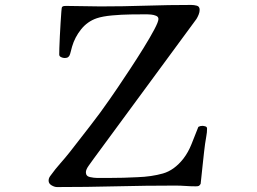

<svg xmlns="http://www.w3.org/2000/svg" viewBox="-20 -757 1040 778"><path d="M819 -236Q819 -220 816 -205Q813 -190 811 -174Q810 -167 807 -142Q804 -117 801 -87Q798 -57 795.5 -35Q793 -13 793 -12Q789 -5 785 -3.5Q781 -2 773 -2Q752 -2 731.5 -3.5Q711 -5 690 -5Q570 -5 450.5 -2Q331 1 211 1Q201 1 189 -6Q177 -13 177 -25Q177 -32 179.5 -37Q182 -42 186 -47Q204 -72 224 -94.5Q244 -117 263 -141Q304 -194 345 -246.5Q386 -299 424 -354Q434 -368 457 -402Q480 -436 508 -478.5Q536 -521 562 -563Q588 -605 605 -637Q622 -669 622 -680Q622 -689 612.5 -693Q603 -697 592 -698Q581 -699 575 -699Q549 -699 510.5 -698.5Q472 -698 434 -694.5Q396 -691 372 -683Q334 -670 308.5 -638Q283 -606 272 -568Q270 -562 267 -549Q264 -536 261 -531Q257 -525 252.5 -523.5Q248 -522 241 -522Q235 -522 227.5 -525.5Q220 -529 220 -536Q220 -542 220.5 -562.5Q221 -583 222.5 -610.5Q224 -638 225.5 -664Q227 -690 228.5 -708.5Q230 -727 231 -728Q234 -732 239 -732.5Q244 -733 248 -733Q283 -733 318 -732Q353 -731 387 -731Q479 -731 571 -734Q663 -737 755 -737Q766 -737 777.5 -734Q789 -731 789 -717Q789 -708 785 -698Q781 -688 776 -680L359 -113Q352 -103 340 -86.5Q328 -70 328 -59Q328 -43 344.5 -39.5Q361 -36 373 -36H424Q480 -36 537 -39Q594 -41 640 -54Q686 -67 723 -114Q743 -140 756 -173Q769 -206 781 -236Q782 -238 782.5 -240Q783 -242 784 -243Q791 -247 800 -247Q805 -247 812 -245Q819 -243 819 -236Z"/></svg>

Font: Kaisei Decol Medium
Style: Regular
Weight: 500
Designer: Font-Kai, 金井和夫
Foundry: KAZUO KANAI
Version: Version 5.003